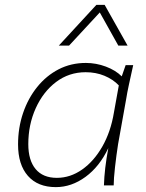

<svg xmlns="http://www.w3.org/2000/svg" viewBox="-20 -760 599 787"><path d="M209 7Q135 7 94.5 -39Q54 -85 54 -168Q54 -236 74.5 -296.5Q95 -357 132.5 -403.5Q170 -450 220.5 -476Q271 -502 332 -502Q374 -502 414 -487Q454 -472 479 -447L495 -493H526Q516 -448 508.5 -413.5Q501 -379 497 -353L464 -169Q457 -124 451.5 -75.5Q446 -27 446 0H406Q408 -68 424 -153Q388 -77 330.5 -35Q273 7 209 7ZM213 -31Q268 -31 316.5 -65Q365 -99 399.5 -159.5Q434 -220 447 -299L467 -410Q443 -435 408 -449.5Q373 -464 331 -464Q263 -464 210 -424Q157 -384 126.5 -316.5Q96 -249 96 -169Q96 -103 126 -67Q156 -31 213 -31ZM503 -573H465L389 -709L263 -573H221L375 -740H409Z"/></svg>

Font: Livvic ExtraLight
Style: Italic
Weight: 275
Italic angle: -10°
Designer: Jacques Le Bailly, Baron von Fonthausen
Version: Version 1.001; ttfautohint (v1.8.2)